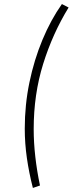

<svg xmlns="http://www.w3.org/2000/svg" viewBox="-20 -736 358 946"><path d="M142 190Q123 116 112.5 43Q102 -30 102 -102Q102 -219 125 -330Q148 -441 189 -539.5Q230 -638 285 -716L318 -699Q239 -570 192.5 -420.5Q146 -271 146 -100Q146 -34 154 36.5Q162 107 177 178Z"/></svg>

Font: Nunito Sans ExtraLight
Style: Italic
Weight: 200
Italic angle: -9°
Designer: Vernon Adams
Foundry: Vernon Adams
Version: Version 3.006; ttfautohint (v1.8.3)